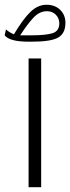

<svg xmlns="http://www.w3.org/2000/svg" viewBox="-34 -793 297 812"><path d="M-14.2 -643.6 -8.8 -668.5Q-1.5 -662.1 6.8 -657Q15.1 -651.9 24.9 -647.9Q64 -713.4 95.2 -743.2Q126.5 -772.9 162.6 -772.9Q198.7 -772.9 220.7 -751.2Q242.7 -729.5 242.7 -696.3Q242.7 -652.3 212.6 -634.5Q182.6 -616.7 99.6 -616.7H87.9Q6.3 -616.7 -14.2 -643.6ZM98.6 -643.6Q159.7 -643.6 188.2 -652.6Q216.8 -661.6 216.8 -694.3Q216.8 -715.8 202.1 -730.7Q187.5 -745.6 164.6 -745.6Q132.8 -745.6 107.2 -718Q81.5 -690.4 51.3 -643.6ZM86.9 -545.7H140.1V-1.4H86.9Z"/></svg>

Font: Vazir Thin FD
Style: Thin-FD
Weight: 100
Designer: Saber Rastikerdar
Foundry: Saber Rastikerdar
Version: Version 30.0.0